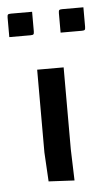

<svg xmlns="http://www.w3.org/2000/svg" viewBox="-69 -546 318 578"><g transform="rotate(-5 90.0 -256.5)"><path d="M130 -445V-504Q130 -511 132 -513Q134 -515 141 -515H205V-456Q205 -449 203 -447Q201 -445 194 -445ZM-25 -445V-504Q-25 -511 -23 -513Q-21 -515 -14 -515H50V-456Q50 -449 48 -447Q46 -445 39 -445ZM50 -340H130V-92L133 2L55 -2L50 -90Z"/></g></svg>

Font: Glametrix
Style: Bold
Weight: 700
Designer: gluk
Foundry: gluk
Version: Version 0.40